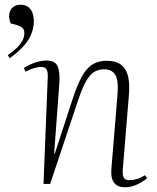

<svg xmlns="http://www.w3.org/2000/svg" viewBox="-20 -778 662 812"><path d="M602 -24Q591 -15 576 -6Q561 3 543.5 8.5Q526 14 507 14Q478 14 463 -4.5Q448 -23 451 -63L477 -379Q482 -438 467.5 -461.5Q453 -485 421 -485Q399 -485 381 -475.5Q363 -466 346 -438Q329 -410 310 -353L192 0H164L182 -452Q183 -475 176.5 -485Q170 -495 154 -495Q142 -495 126 -490.5Q110 -486 88 -475L81 -490Q94 -499 109.5 -506Q125 -513 142 -517.5Q159 -522 176 -522Q214 -522 224 -497Q234 -472 231 -427L209 -129H212L289 -365Q308 -422 327.5 -456.5Q347 -491 372 -506Q397 -521 431 -521Q472 -521 494 -502.5Q516 -484 522.5 -451Q529 -418 525 -374L499 -58Q498 -37 503.5 -26.5Q509 -16 527 -16Q543 -16 559.5 -21Q576 -26 593 -37ZM21 -532 13 -545Q35 -560 50.5 -575Q66 -590 74.5 -605.5Q83 -621 83 -638Q83 -653 74.5 -660.5Q66 -668 45 -674L25 -679Q17 -699 19 -717Q21 -735 33.5 -746.5Q46 -758 67 -758Q86 -758 98.5 -749Q111 -740 117 -724.5Q123 -709 123 -688Q123 -663 113.5 -637Q104 -611 81.5 -585Q59 -559 21 -532Z"/></svg>

Font: Literata 60pt ExtraLight
Style: Italic
Weight: 250
Italic angle: -2°
Designer: Latin by Veronika Burian and Jose Scaglione. Greek by Irene Vlachou. Cyrillic by Vera Evstafieva
Foundry: TypeTogether
Version: Version 3.103;gftools[0.9.29]